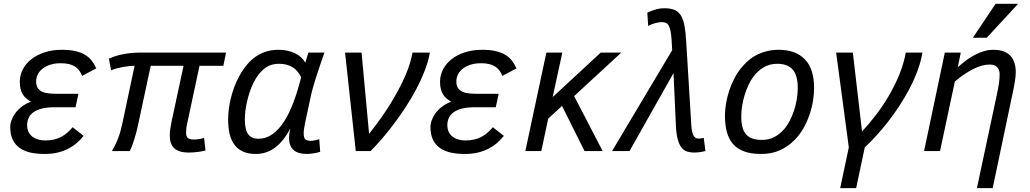

<svg xmlns="http://www.w3.org/2000/svg" viewBox="-20 -786 5358 999"><path d="M415 -79.1Q398.9 -58.6 378.9 -41.5Q358.9 -24.4 334 -11.7Q309.1 1 278.8 8.1Q248.5 15.1 211.9 15.1Q172.4 15.1 139.6 8.1Q106.9 1 83.3 -15.6Q59.6 -32.2 46.4 -58.8Q33.2 -85.4 33.2 -125Q33.2 -142.6 40.3 -161.6Q47.4 -180.7 60.8 -198.7Q74.2 -216.8 94.5 -231.9Q114.7 -247.1 141.1 -256.8Q128.4 -264.2 117.7 -273.2Q106.9 -282.2 99.1 -294.2Q91.3 -306.2 87.2 -322.5Q83 -338.9 83 -360.8Q83 -395 98.9 -425.3Q114.7 -455.6 143.3 -478Q171.9 -500.5 212.2 -513.7Q252.4 -526.9 301.8 -526.9Q342.3 -526.9 371.6 -520.3Q400.9 -513.7 421.9 -501.2Q442.9 -488.8 456.8 -470.7Q470.7 -452.6 481 -430.2L407.2 -391.1Q401.4 -406.2 392.6 -418.5Q383.8 -430.7 370.8 -439.2Q357.9 -447.8 339.8 -452.4Q321.8 -457 296.9 -457Q266.1 -457 242.2 -449.5Q218.3 -441.9 201.7 -429Q185.1 -416 176.5 -398.7Q168 -381.3 168 -361.8Q168 -339.8 177 -327.1Q186 -314.5 201.4 -307.9Q216.8 -301.3 237.8 -299.6Q258.8 -297.9 282.2 -297.9H388.2L373 -228H263.2Q224.1 -228 197 -220.9Q169.9 -213.9 153.1 -201.4Q136.2 -189 128.7 -171.9Q121.1 -154.8 121.1 -134.8Q121.1 -113.3 129.2 -98.1Q137.2 -83 150.4 -73.5Q163.6 -64 180.4 -59.6Q197.3 -55.2 214.8 -55.2Q239.7 -55.2 260 -59.8Q280.3 -64.5 297.6 -73.5Q314.9 -82.5 329.6 -95.2Q344.2 -107.9 357.9 -124Z M1049.3 -2.9Q1042 -1 1032 1Q1022 2.9 1010.7 4.4Q999.5 5.9 987.3 6.8Q975.1 7.8 963.4 7.8Q936 7.8 917 2Q897.9 -3.9 886 -15.4Q874 -26.9 868.7 -43.5Q863.3 -60.1 863.3 -82Q863.3 -97.2 866 -115Q868.7 -132.8 873 -154.8L935.1 -443.8H764.2L699.2 -140.1Q695.3 -121.1 690.2 -101.3Q685.1 -81.5 679.4 -63.2Q673.8 -44.9 667.7 -28.6Q661.6 -12.2 655.3 0H562Q572.8 -18.1 580.8 -34.7Q588.9 -51.3 595.2 -68.1Q601.6 -85 606.9 -103.8Q612.3 -122.6 617.2 -146L680.2 -443.8Q668.9 -443.8 652.8 -442.1Q636.7 -440.4 619.4 -437.3Q602.1 -434.1 585.7 -429.7Q569.3 -425.3 558.1 -419.9L546.4 -481Q558.1 -486.3 574.5 -491.9Q590.8 -497.6 610.8 -502Q630.9 -506.3 654.3 -509.3Q677.7 -512.2 703.1 -512.2H1156.2L1142.1 -443.8H1018.1L955.1 -148.9Q951.2 -132.3 949.7 -119.1Q948.2 -106 948.2 -96.2Q948.2 -75.7 957.5 -67.9Q966.8 -60.1 989.3 -60.1Q1002 -60.1 1016.8 -62.5Q1031.7 -64.9 1042 -68.8Z M1646 3.9Q1639.2 6.3 1630.1 8.3Q1621.1 10.3 1611.8 11.7Q1602.5 13.2 1593.8 14.2Q1585 15.1 1579.1 15.1Q1529.3 15.1 1506.6 -6.1Q1483.9 -27.3 1483.9 -68.8Q1483.9 -75.7 1485.4 -89.1Q1486.8 -102.5 1490.2 -118.2Q1458.5 -54.2 1413.1 -19.5Q1367.7 15.1 1311 15.1Q1272.9 15.1 1245.6 3.2Q1218.3 -8.8 1200.7 -31.7Q1183.1 -54.7 1175 -88.1Q1167 -121.6 1167 -165Q1167 -189 1170.4 -217Q1173.8 -245.1 1180.9 -274.4Q1188 -303.7 1199 -333.3Q1210 -362.8 1225.1 -390.1Q1263.2 -460 1313.7 -493.4Q1364.3 -526.9 1428.2 -526.9Q1477.1 -526.9 1513.7 -509.5Q1550.3 -492.2 1568.8 -460Q1572.8 -474.1 1576.9 -487.8Q1581.1 -501.5 1585 -512.2H1668Q1655.8 -477.5 1644.3 -443.8Q1632.8 -410.2 1623.3 -379.9Q1613.8 -349.6 1606.7 -324.2Q1599.6 -298.8 1596.2 -280.8L1567.9 -148.9Q1564 -130.4 1562 -116Q1560.1 -101.6 1560.1 -90.8Q1560.1 -67.9 1569.6 -60.5Q1579.1 -53.2 1596.2 -53.2Q1606 -53.2 1618.2 -55.7Q1630.4 -58.1 1641.1 -62ZM1324.2 -64Q1364.7 -64 1398.2 -88.1Q1431.6 -112.3 1459 -155.3Q1486.3 -198.2 1508.1 -256.8Q1529.8 -315.4 1546.9 -383.8Q1529.8 -420.4 1500.5 -437.3Q1471.2 -454.1 1432.1 -454.1Q1386.2 -454.1 1354.2 -428Q1322.3 -401.9 1298.8 -355Q1287.6 -332.5 1279.3 -307.4Q1271 -282.2 1265.4 -257.3Q1259.8 -232.4 1256.8 -209Q1253.9 -185.5 1253.9 -166Q1253.9 -110.8 1271.5 -87.4Q1289.1 -64 1324.2 -64Z M1861.3 -512.2 1900.4 -89.8Q1920.9 -115.2 1943.6 -146Q1966.3 -176.8 1988.8 -210.7Q2011.2 -244.6 2032.2 -280.8Q2053.2 -316.9 2071 -353.3Q2088.9 -389.6 2102.1 -424.8Q2115.2 -460 2122.1 -492.2L2126.5 -512.2H2216.3L2213.4 -495.1Q2204.1 -453.6 2186 -408.4Q2168 -363.3 2143.6 -317.6Q2119.1 -272 2089.8 -227.3Q2060.5 -182.6 2029.5 -141.4Q1998.5 -100.1 1967.5 -64.2Q1936.5 -28.3 1908.2 0H1831.1L1775.4 -512.2Z M2601.6 -79.1Q2585.4 -58.6 2565.4 -41.5Q2545.4 -24.4 2520.5 -11.7Q2495.6 1 2465.3 8.1Q2435.1 15.1 2398.4 15.1Q2358.9 15.1 2326.2 8.1Q2293.5 1 2269.8 -15.6Q2246.1 -32.2 2232.9 -58.8Q2219.7 -85.4 2219.7 -125Q2219.7 -142.6 2226.8 -161.6Q2233.9 -180.7 2247.3 -198.7Q2260.7 -216.8 2281 -231.9Q2301.3 -247.1 2327.6 -256.8Q2314.9 -264.2 2304.2 -273.2Q2293.5 -282.2 2285.6 -294.2Q2277.8 -306.2 2273.7 -322.5Q2269.5 -338.9 2269.5 -360.8Q2269.5 -395 2285.4 -425.3Q2301.3 -455.6 2329.8 -478Q2358.4 -500.5 2398.7 -513.7Q2439 -526.9 2488.3 -526.9Q2528.8 -526.9 2558.1 -520.3Q2587.4 -513.7 2608.4 -501.2Q2629.4 -488.8 2643.3 -470.7Q2657.2 -452.6 2667.5 -430.2L2593.8 -391.1Q2587.9 -406.2 2579.1 -418.5Q2570.3 -430.7 2557.4 -439.2Q2544.4 -447.8 2526.4 -452.4Q2508.3 -457 2483.4 -457Q2452.6 -457 2428.7 -449.5Q2404.8 -441.9 2388.2 -429Q2371.6 -416 2363 -398.7Q2354.5 -381.3 2354.5 -361.8Q2354.5 -339.8 2363.5 -327.1Q2372.6 -314.5 2387.9 -307.9Q2403.3 -301.3 2424.3 -299.6Q2445.3 -297.9 2468.8 -297.9H2574.7L2559.6 -228H2449.7Q2410.6 -228 2383.5 -220.9Q2356.4 -213.9 2339.6 -201.4Q2322.8 -189 2315.2 -171.9Q2307.6 -154.8 2307.6 -134.8Q2307.6 -113.3 2315.7 -98.1Q2323.7 -83 2336.9 -73.5Q2350.1 -64 2366.9 -59.6Q2383.8 -55.2 2401.4 -55.2Q2426.3 -55.2 2446.5 -59.8Q2466.8 -64.5 2484.1 -73.5Q2501.5 -82.5 2516.1 -95.2Q2530.8 -107.9 2544.4 -124Z M3021.5 0 2904.3 -234.9 2832.5 -168.9 2796.4 0H2713.4L2822.8 -512.2H2905.8L2855.5 -280.8L3105.5 -512.2H3212.4L2967.3 -286.1L3115.7 0Z M3577.1 -131.8Q3578.6 -110.4 3582 -97.4Q3585.4 -84.5 3590.6 -77.1Q3595.7 -69.8 3602.3 -67.4Q3608.9 -64.9 3617.2 -64.9Q3624 -64.9 3630.4 -66.2Q3636.7 -67.4 3641.6 -68.8L3650.4 0Q3627.9 5.4 3613.8 6.6Q3599.6 7.8 3593.3 7.8Q3572.8 7.8 3555.7 2.7Q3538.6 -2.4 3526.1 -18.1Q3513.7 -33.7 3506.1 -61.8Q3498.5 -89.8 3496.6 -136.2L3484.4 -405.8L3255.4 0H3164.6L3477.5 -524.9L3474.6 -574.2Q3472.7 -606 3468.8 -625Q3464.8 -644 3458.5 -654.3Q3452.1 -664.6 3443.4 -667.7Q3434.6 -670.9 3422.4 -670.9Q3415 -670.9 3405.5 -669.2Q3396 -667.5 3386.2 -664.8Q3376.5 -662.1 3367.7 -658.4Q3358.9 -654.8 3352.5 -650.9L3348.1 -720.2Q3397 -743.2 3434.6 -743.2Q3466.3 -743.2 3487.3 -735.4Q3508.3 -727.5 3521.2 -707.8Q3534.2 -688 3540.8 -654.8Q3547.4 -621.6 3550.3 -570.8Z M3752 -185.1Q3752 -211.4 3757.1 -244.1Q3762.2 -276.9 3773.4 -311.8Q3784.7 -346.7 3802.5 -380.9Q3820.3 -415 3846.2 -443.8Q3862.3 -462.4 3881.6 -477.5Q3900.9 -492.7 3924.1 -503.7Q3947.3 -514.6 3974.1 -520.8Q4001 -526.9 4032.2 -526.9Q4119.6 -526.9 4167.7 -477.5Q4215.8 -428.2 4215.8 -328.1Q4215.8 -297.9 4210.2 -262Q4204.6 -226.1 4192.1 -189.5Q4179.7 -152.8 4159.9 -117.9Q4140.1 -83 4111.8 -55.2Q4080.1 -23.4 4037.8 -4.2Q3995.6 15.1 3939.9 15.1Q3888.7 15.1 3852.8 2.2Q3816.9 -10.7 3794.7 -35.9Q3772.5 -61 3762.2 -98.4Q3752 -135.7 3752 -185.1ZM3836.9 -180.2Q3836.9 -148.4 3842.8 -125.2Q3848.6 -102.1 3861.6 -87.2Q3874.5 -72.3 3895 -65.2Q3915.5 -58.1 3944.8 -58.1Q3980 -58.1 4008.1 -72.5Q4036.1 -86.9 4058.1 -111.8Q4075.2 -131.3 4088.9 -157.2Q4102.5 -183.1 4111.8 -211.9Q4121.1 -240.7 4126 -270.8Q4130.9 -300.8 4130.9 -328.1Q4130.9 -393.1 4104.7 -423.6Q4078.6 -454.1 4023.9 -454.1Q3984.4 -454.1 3953.6 -435.8Q3922.9 -417.5 3900.9 -388.2Q3885.7 -368.2 3874 -342.8Q3862.3 -317.4 3854 -290Q3845.7 -262.7 3841.3 -234.4Q3836.9 -206.1 3836.9 -180.2Z M4417.5 -512.2 4465.3 -102.1Q4502 -141.1 4537.4 -187.5Q4572.8 -233.9 4602.8 -284.7Q4632.8 -335.4 4655.5 -388.9Q4678.2 -442.4 4689.5 -495.1L4692.4 -512.2H4779.3L4775.4 -491.2Q4766.6 -449.7 4749.5 -406Q4732.4 -362.3 4709.2 -318.8Q4686 -275.4 4658.4 -233.4Q4630.9 -191.4 4600.8 -152.8Q4570.8 -114.3 4539.8 -80.3Q4508.8 -46.4 4479.5 -19L4434.6 192.9H4351.6L4396.5 -19L4330.6 -512.2Z M5063 192.9 5168.5 -301.8Q5174.3 -329.6 5177.7 -353Q5181.2 -376.5 5181.2 -399.9Q5181.2 -422.9 5168.7 -436.5Q5156.2 -450.2 5129.4 -450.2Q5090.8 -450.2 5043.9 -426.8Q4997.1 -403.3 4948.2 -361.8L4871.1 0H4788.1L4896 -512.2H4979L4963.4 -436Q4984.9 -455.6 5007.6 -472.4Q5030.3 -489.3 5053.5 -501.2Q5076.7 -513.2 5100.6 -520Q5124.5 -526.9 5148.4 -526.9Q5181.2 -526.9 5203.4 -518.1Q5225.6 -509.3 5239.3 -493.7Q5252.9 -478 5259 -456.5Q5265.1 -435.1 5265.1 -410.2Q5265.1 -392.1 5261 -364.7Q5256.8 -337.4 5249 -301.8L5145 192.9ZM5114.3 -589.8H5042L5160.2 -766.1H5277.3Z"/></svg>

Font: Clear Sans
Style: Italic
Weight: 400
Italic angle: -12°
Foundry: Intel Corporation
Version: Version 1.00